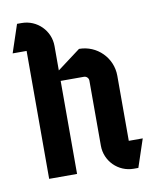

<svg xmlns="http://www.w3.org/2000/svg" viewBox="-79 -731 659 813"><g transform="rotate(-10 250.0 -325.0)"><path d="M50 -670 10 -550H70V0H190V-400H290C301 -400 310 -391 310 -380V-100C310 -33.8 363.8 20 430 20H450L490 -100H430V-380C430 -457.3 367.3 -520 290 -520L190 -445V-550C190 -616.2 136.2 -670 70 -670Z"/></g></svg>

Font: Abibas
Style: Medium
Weight: 500
Version: Version 0.3